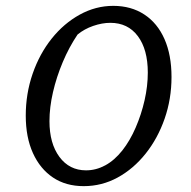

<svg xmlns="http://www.w3.org/2000/svg" viewBox="-20 -628 652 656"><path d="M266 8Q205 8 161 -21.5Q117 -51 92.5 -105Q68 -159 68 -233Q68 -308 91.5 -376Q115 -444 156.5 -496Q198 -548 252.5 -578Q307 -608 367 -608Q428 -608 473 -578.5Q518 -549 542 -494.5Q566 -440 566 -365Q566 -290 542.5 -222.5Q519 -155 477.5 -103Q436 -51 382 -21.5Q328 8 266 8ZM274 -46Q308 -46 339.5 -63Q371 -80 398 -114Q424 -147 443.5 -192Q463 -237 474 -285.5Q485 -334 485 -380Q485 -459 451 -504.5Q417 -550 357 -550Q329 -550 298.5 -539.5Q268 -529 245 -510Q216 -467 194.5 -416Q173 -365 161 -313Q149 -261 149 -214Q149 -138 183 -92Q217 -46 274 -46Z"/></svg>

Font: Piazzolla 24pt
Style: Italic
Weight: 400
Italic angle: -11.3°
Designer: Juan Pablo del Peral
Foundry: Huerta Tipografica
Version: Version 2.005